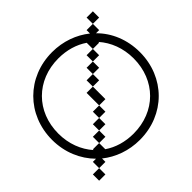

<svg xmlns="http://www.w3.org/2000/svg" viewBox="-166 -891 1082 1082"><g transform="rotate(-45 375.0 -350.0)"><path d="M375 -700C175 -700 25 -550 25 -350C25 -250 63 -163 125 -100H100V-50H150V-77C210 -29 288 0 375 0C575 0 725 -150 725 -350C725 -450 688 -538 625 -600H650V-650H600V-623C540 -671 462 -700 375 -700ZM50 0H100V-50H50ZM75 -350C75 -525 200 -650 375 -650C442 -650 502 -632 550 -599V-550H600V-556C647 -503 675 -432 675 -350C675 -175 550 -50 375 -50C308 -50 248 -68 200 -101V-150H150V-144C103 -197 75 -268 75 -350ZM200 -150H250V-200H200ZM250 -200H300V-250H250ZM300 -250H350V-300H300ZM350 -300H400V-400H350ZM400 -400H450V-450H400ZM450 -450H500V-500H450ZM500 -500H550V-550H500ZM650 -650H700V-700H650Z"/></g></svg>

Font: LS-VG5000 Light
Style: Regular
Weight: 400
Designer: Justin Bihan, 2021
Foundry: Justin Bihan, 2021
Version: Version 1.000;Glyphs 3.1.2 (3151)